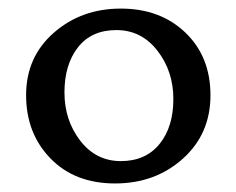

<svg xmlns="http://www.w3.org/2000/svg" viewBox="-20 -683 548 445"><path d="M260 -663.1Q351.6 -663.1 409.7 -607.4Q467.8 -551.8 467.8 -462.2Q467.8 -372.6 403.8 -315.2Q339.8 -257.8 246.6 -257.8Q153.3 -257.8 96.9 -315.9Q40.5 -374 40.5 -462.4Q40.5 -550.8 104.5 -606.9Q168.5 -663.1 260 -663.1ZM381.8 -453.4Q381.8 -518.1 344.7 -565.7Q307.6 -613.3 249.8 -613.3Q191.9 -613.3 160.6 -573.2Q129.4 -533.2 129.4 -468.8Q129.4 -404.3 166 -356.9Q202.6 -309.6 260 -309.6Q317.4 -309.6 349.6 -349.1Q381.8 -388.7 381.8 -453.4Z"/></svg>

Font: Corben
Style: Regular
Weight: 400
Designer: vernon adams
Foundry: vernon adams
Version: Version 1.101